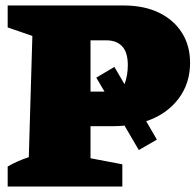

<svg xmlns="http://www.w3.org/2000/svg" viewBox="-20 -680 713 700"><path d="M431 -660Q505 -660 559 -634Q613 -608 643 -561Q673 -514 673 -451Q673 -375 630 -319Q587 -263 513 -238L552 -171L486 -133L434 -222Q414 -220 394 -220H310V-103L426 -81V0H8V-73Q27 -84 45.5 -92Q64 -100 85 -107L98 -549L8 -580V-660ZM397 -436 434 -373Q446 -405 446 -442Q446 -489 425.5 -511Q405 -533 367 -533H310V-346H361L331 -397Z"/></svg>

Font: Piazzolla Black
Style: Regular
Weight: 900
Designer: Juan Pablo del Peral
Foundry: Huerta Tipografica
Version: Version 1.330